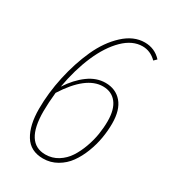

<svg xmlns="http://www.w3.org/2000/svg" viewBox="-169 -764 775 865"><g transform="rotate(30 219.0 -331.5)"><path d="M328.1 -652.8Q275.9 -652.8 229.2 -606.9Q182.6 -561 149.4 -484.4Q116.2 -407.7 99.1 -311Q133.3 -363.8 176.3 -395.3Q219.2 -426.8 266.1 -426.8Q319.3 -426.8 351.1 -389.9Q382.8 -353 382.8 -282.2Q382.8 -245.1 376.2 -206.1Q369.6 -167 354.5 -127.9Q339.4 -88.9 317.6 -58.6Q295.9 -28.3 262.9 -9.3Q230 9.8 190.9 9.8Q125.5 9.8 94.7 -40.3Q64 -90.3 64 -175.8Q64 -258.3 83 -345.2Q102.1 -432.1 135.3 -505.4Q168.5 -578.6 219.5 -625.7Q270.5 -672.9 328.1 -672.9Q380.4 -672.9 415 -634.8L400.9 -621.1Q369.1 -652.8 328.1 -652.8ZM264.2 -407.2Q176.8 -407.2 92.8 -274.9Q86.9 -217.8 86.9 -175.8Q86.9 -11.2 190.9 -11.2Q226.6 -11.2 255.9 -29.5Q285.2 -47.9 304 -76.7Q322.8 -105.5 335.9 -142.1Q349.1 -178.7 354.5 -213.6Q359.9 -248.5 359.9 -280.8Q359.9 -342.8 334.5 -375Q309.1 -407.2 264.2 -407.2Z"/></g></svg>

Font: Fira Sans Compressed Thin
Style: Italic
Weight: 100
Width: 3
Italic angle: -8°
Designer: Carrois Corporate & Edenspiekermann AG
Foundry: Carrois Corporate GbR & Edenspiekermann AG
Version: Version 4.203;PS 004.203;hotconv 1.0.88;makeotf.lib2.5.64775